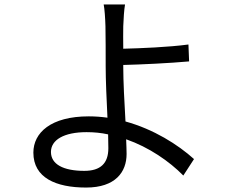

<svg xmlns="http://www.w3.org/2000/svg" viewBox="-20 -802 1040 863"><path d="M467 -136C467 -68 432 -34 359 -34C264 -34 209 -64 209 -119C209 -173 267 -208 369 -208C402 -208 434 -205 466 -198C466 -173 467 -152 467 -136ZM534 -510C615 -512 742 -518 830 -526L827 -602C738 -590 613 -585 534 -583C534 -622 533 -657 534 -684C535 -714 538 -761 542 -782H446C450 -763 453 -720 454 -684C455 -642 455 -560 455 -503C455 -444 459 -353 463 -273C435 -277 407 -279 379 -279C208 -279 130 -205 130 -116C130 -3 231 41 367 41C499 41 549 -29 549 -110C549 -128 548 -150 547 -176C650 -140 741 -77 804 -13L852 -87C780 -152 671 -221 544 -256C539 -342 534 -438 534 -503Z"/></svg>

Font: Noto Sans KR Regular
Style: Regular
Weight: 400
Designer: Ryoko NISHIZUKA  (kana & ideographs); Paul D. Hunt (Latin, Greek & Cyrillic); Wenlong ZHANG  (bopomofo); Sandoll Communi
Foundry: Adobe Systems Incorporated
Version: Version 1.004;PS 1.004;hotconv 1.0.82;makeotf.lib2.5.63406